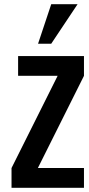

<svg xmlns="http://www.w3.org/2000/svg" viewBox="-20 -891 422 911"><path d="M34.7 0V-93.8L253.4 -531.2H65.9V-625H378.4V-531.2L159.7 -93.8H378.4V0ZM160.6 -683.6 223.1 -871.1H348.1L223.1 -683.6Z"/></svg>

Font: Oswald-Regular
Style: Regular
Weight: 400
Designer: vernon adams
Foundry: vernon adams
Version: Version 2.002; ttfautohint (v0.92.18-e454-dirty) -l 8 -r 50 